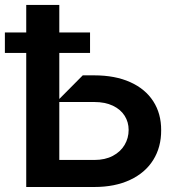

<svg xmlns="http://www.w3.org/2000/svg" viewBox="-38 -747 703 767"><path d="M338.8 -446Q421.5 -446 481.9 -419Q542.3 -392 574.2 -342.5Q606.2 -293 605.8 -226.6Q606.2 -159.4 574.2 -108.1Q542.3 -56.8 481.7 -28.4Q421.2 0 338.8 0H66.8V-535.5H-18.5V-617.2H66.8V-727.3H198.9V-617.2H321.7V-535.5H198.9V-351.6L292.6 -446ZM338.8 -108Q381.7 -108 412.6 -124.3Q443.5 -140.6 459.7 -168Q475.9 -195.3 475.9 -228Q475.9 -259.2 459.9 -284.6Q443.9 -310 412.8 -324.8Q381.7 -339.5 338.8 -339.5H198.9V-108Z"/></svg>

Font: Riot Sans
Style: Bold
Weight: 600
Designer: Rasmus Andersson
Foundry: rsms
Version: Version 4.001